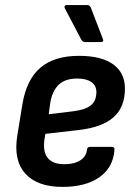

<svg xmlns="http://www.w3.org/2000/svg" viewBox="-20 -722 531 753"><path d="M225 11Q126 11 79 -41.5Q32 -94 48 -191L68 -314Q84 -410 138.5 -456.5Q193 -503 290 -503Q378 -503 424 -469.5Q470 -436 470 -375Q470 -301 424.5 -261.5Q379 -222 288 -212L158 -197L154 -173Q148 -125 168 -101.5Q188 -78 233 -78Q271 -78 294.5 -93Q318 -108 321 -134Q322 -146 333 -146H418Q430 -146 429 -135Q424 -65 370 -27Q316 11 225 11ZM171 -274 270 -286Q316 -292 337 -309.5Q358 -327 358 -361Q358 -386 338.5 -400Q319 -414 283 -414Q236 -414 210.5 -390Q185 -366 177 -318ZM314 -557Q304 -557 298 -568L234 -690Q232 -694 233.5 -698Q235 -702 240 -702H323Q333 -702 337 -690L384 -568Q388 -557 374 -557Z"/></svg>

Font: Sofia Sans Semi Condensed
Style: Bold Italic
Weight: 700
Italic angle: -9°
Version: Version 4.100